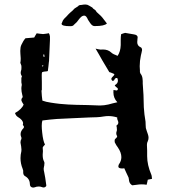

<svg xmlns="http://www.w3.org/2000/svg" viewBox="-20 -849 776 869"><path d="M474.6 -552.7 476.1 -551.3 477.5 -553.2ZM174.3 -553.7 169.4 -550.8Q169.4 -550.3 170.9 -549.3L174.3 -547.9L176.3 -552.2ZM175.8 -602.1 177.2 -591.8H181.6L180.2 -602.1ZM83.5 -284.2Q84.5 -287.1 84.5 -290.5Q84.5 -305.7 60.5 -319.8Q51.8 -325.2 47.9 -337.4Q79.6 -355.5 86.9 -376L82 -383.3L78.1 -391.1Q76.7 -394 76.7 -397Q76.7 -402.8 82 -408.2Q82.5 -409.7 82.5 -412.6L81.1 -418Q76.7 -435.1 76.7 -447.8Q76.7 -455.6 78.1 -461.4Q78.6 -462.9 78.6 -464.4Q78.6 -466.3 78.1 -468.8L76.7 -476.1V-495.1L77.1 -497.6L78.1 -500Q79.1 -502.4 79.1 -503.4V-504.4Q73.7 -511.2 73.7 -520.5Q73.7 -522.5 74.2 -524.9L76.7 -534.7L77.1 -544.9L76.7 -551.8L74.2 -559.1L72.8 -562.5Q71.8 -564 71.8 -564.9Q71.8 -565.4 72.3 -565.9Q73.7 -572.8 73.7 -581.5V-585.9L72.3 -606Q71.8 -612.8 71.8 -618.7Q71.8 -635.3 76.7 -646Q85.4 -665 95.2 -675.8Q115.2 -677.2 134.8 -679.2L140.1 -688.5L146 -698.2L160.2 -696.3Q168.9 -694.8 174.8 -694.8Q179.2 -694.8 187.5 -696.3L193.8 -697.3L201.2 -698.7Q205.1 -692.4 206.1 -683.6V-668.5L202.1 -578.1V-573.2L201.2 -568.4L199.2 -548.8L196.8 -529.3V-528.8L196.3 -527.8L193.8 -526.4Q174.3 -524.9 170.9 -522.5Q168.9 -520.5 168.9 -507.8L169.4 -475.1V-442.4L168 -439V-435.5L169.4 -414.6L171.9 -393.6Q187.5 -387.7 210.9 -384.3L231.4 -381.3L251.5 -378.9Q267.1 -377 288.6 -376L325.2 -374.5L377 -373.5Q408.2 -373 428.2 -371.6H434.1Q450.2 -371.6 470.2 -376L490.2 -381.3Q502.4 -384.8 511.2 -386.2Q493.2 -404.8 493.2 -431.2Q493.2 -436.5 493.7 -441.9L502 -440.4L509.3 -439.5Q513.7 -442.9 513.7 -445.8Q513.7 -449.2 509.8 -452.1L506.3 -454.6L503.4 -457.5Q499.5 -460.4 499.5 -463.4Q513.7 -471.2 513.7 -483.9Q513.7 -489.3 510.7 -496.1H508.8Q502 -496.1 499 -490.7L497.6 -487.8L496.1 -485.4Q493.7 -482.9 488.8 -482.9Q483.9 -487.8 483.9 -491.7Q483.9 -495.6 487.8 -499.5Q497.6 -508.8 497.6 -512.2V-512.7Q496.6 -515.1 480.5 -521L476.6 -522L474.6 -522.9L443.4 -575.2L428.2 -602.1L412.6 -628.9L425.3 -626Q431.6 -624.5 435.5 -624.5Q440.9 -625 445.8 -625Q468.8 -625 482.9 -611.8Q486.3 -607.9 495.1 -603.5L503.4 -600.1L512.2 -596.2Q525.4 -615.2 526.4 -645V-669.9Q526.4 -684.1 528.3 -694.3L538.1 -697.8L546.4 -700.2L565.9 -696.8L585.9 -693.4Q603 -690.9 603 -680.2L602.1 -671.9L601.6 -663.6Q601.1 -661.1 601.1 -658.7Q601.1 -641.6 616.2 -635.3Q620.1 -633.8 621.6 -629.9Q623 -626 623 -622.1L620.6 -610.4L617.7 -598.1Q612.3 -573.2 612.3 -549.3Q612.3 -539.6 613.3 -530.3V-522.9Q614.3 -518.6 615.7 -516.1Q623.5 -506.8 625 -493.7L626 -481.9V-470.7Q630.4 -421.4 630.9 -363.8Q631.8 -351.1 633.8 -331.1L638.7 -298.3L639.2 -284.2L640.1 -269.5L644.5 -255.4L649.4 -241.2Q652.3 -232.9 652.3 -225.6Q652.3 -217.3 648.9 -210Q645 -203.1 645 -193.4L646 -167.5V-142.1Q646 -102.5 665 -58.1Q666.5 -54.7 667 -48.8L668 -39.6Q653.3 -36.1 648.9 -35.6L646.5 -24.4L643.6 -12.7Q633.8 -14.6 622.1 -14.6Q616.7 -14.6 610.4 -14.2L594.7 -12.2L578.6 -10.3Q567.4 -16.6 564.5 -29.3L563 -39.6Q562.5 -45.4 560.1 -49.3L551.3 -67.9L542.5 -87.4L538.1 -86.9L532.7 -86.4Q515.6 -86.9 515.6 -95.2Q515.6 -96.7 516.1 -98.1L516.6 -101.6L518.1 -105Q529.3 -120.6 529.3 -137.7Q529.3 -158.7 513.2 -182.1Q506.8 -189.9 499.5 -204.6L499 -209V-214.4Q499 -216.8 501 -219.7L506.3 -224.6Q510.3 -228.5 510.3 -231.9Q510.3 -233.9 508.3 -236.3Q506.3 -240.2 506.3 -245.1V-248.5L509.3 -260.3L508.3 -274.9L507.8 -276.4L506.8 -278.3Q506.8 -280.8 507.8 -281.2Q515.6 -286.6 515.6 -294.4Q515.6 -296.9 514.6 -299.8L511.2 -308.6Q510.3 -311.5 510.3 -314Q510.3 -315.9 510.7 -317.4Q490.7 -323.7 470.7 -323.7Q460 -323.7 448.7 -321.8Q436 -319.3 417 -318.4L399.9 -317.9L383.8 -317.4L310.1 -314L236.8 -310.5L204.6 -307.6L171.9 -303.7Q168.9 -294.9 168.9 -279.3Q168.9 -267.1 170.9 -249.5Q174.8 -210.9 183.6 -194.8L180.2 -190.9L177.2 -187.5Q173.3 -183.1 173.3 -180.2L174.3 -165L173.3 -149.9V-147Q173.3 -129.9 178.7 -119.6Q181.2 -115.7 181.2 -110.4Q181.2 -108.4 180.7 -106.4L180.2 -99.6L178.7 -92.8Q177.7 -89.4 177.7 -85.4Q177.7 -78.6 180.2 -68.8Q184.6 -48.8 189.5 -10.7V-9.3Q189.5 -4.9 183.6 -2Q180.7 -0.5 177.2 -0.5Q173.8 -0.5 170.4 -2Q163.1 -4.9 155.3 -4.9Q146 -4.9 136.2 -1Q133.3 0 130.4 0Q127.4 0 124.5 -1Q118.7 -3.4 116.7 -7.8L115.2 -15.1Q115.2 -40 92.8 -52.2Q85.4 -56.6 85 -67.9V-76.7Q84 -81.5 82.5 -85Q72.8 -108.4 72.8 -133.3Q72.8 -148.4 76.7 -164.6Q77.1 -168 77.1 -171.9Q77.1 -178.2 75.7 -186.5L72.8 -203.1V-205.1Q72.8 -213.4 76.7 -219.7Q77.1 -221.2 77.1 -223.6L76.7 -227.1Q73.2 -234.4 73.2 -241.7Q73.2 -255.9 86.4 -269Q88.4 -271.5 88.4 -274.4Q88.4 -275.9 87.9 -277.3L85.4 -280.8L82.5 -284.7ZM297.4 -730.5Q258.8 -730.5 258.8 -741.2Q258.8 -743.7 260.3 -745.6Q264.2 -757.8 270 -763.7Q273.4 -766.6 280.8 -774.4Q292 -787.1 297.9 -792Q308.1 -799.8 317.4 -810.5L333.5 -820.8Q336.4 -826.7 349.1 -826.7Q356.9 -828.6 367.2 -828.6Q375.5 -828.6 383.3 -823.5Q391.1 -818.4 397.9 -814.9Q400.9 -809.6 407 -806.4Q413.1 -803.2 415.5 -797.4Q417.5 -793.9 422.9 -789.6Q439.5 -774.9 442.9 -770Q448.2 -763.7 463.9 -742.7Q452.6 -731 410.6 -731H407.2Q397.5 -731 388.2 -744.6Q385.3 -749.5 378.4 -759.3Q370.6 -778.3 361.8 -778.3Q353 -778.3 345.7 -771Q341.3 -767.6 327.6 -749Q320.8 -743.2 314 -736.3Q311 -730.5 297.4 -730.5Z"/></svg>

Font: Kurland
Style: Regular
Weight: 400
Designer: GGBot
Version: 0.22